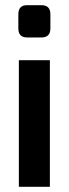

<svg xmlns="http://www.w3.org/2000/svg" viewBox="-20 -723 266 743"><path d="M85 -703H140Q175 -703 175 -668V-613Q175 -578 140 -578H85Q51 -578 51 -613V-668Q51 -703 85 -703ZM173 0H53V-490H173Z"/></svg>

Font: Exo 2 Semi Bold Condensed
Style: Regular
Weight: 600
Width: 3
Designer: Natanael Gama
Version: Version 1.001;PS 001.001;hotconv 1.0.70;makeotf.lib2.5.58329